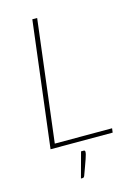

<svg xmlns="http://www.w3.org/2000/svg" viewBox="-133 -772 728 1036"><g transform="rotate(-15 231.0 -254.0)"><path d="M68.5 0ZM98.5 -23.5H418.5L415.5 0H68.5L155 -703H182ZM239 53.5Q247 53.5 247 62Q247 67.5 244.8 76.5Q242.5 85.5 237.5 100.2Q232.5 115 224.8 136Q217 157 206.5 186Q204.5 190.5 202 192.8Q199.5 195 194.5 195H186L224.5 53.5Z"/></g></svg>

Font: Lato Thin
Style: Italic
Weight: 200
Italic angle: -7°
Designer: Lukasz Dziedzic
Foundry: tyPoland Lukasz Dziedzic
Version: Version 2.007; 2014-02-27